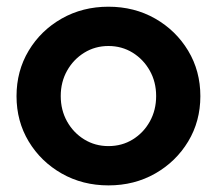

<svg xmlns="http://www.w3.org/2000/svg" viewBox="-20 -551 656 581"><path d="M308.2 10Q230 10 166.8 -25.9Q103.7 -61.8 66.8 -123Q30 -184.2 30 -260Q30 -336.2 66.7 -397.5Q103.4 -458.8 166.7 -494.8Q230 -530.7 308.1 -530.7Q386.5 -530.7 449.5 -494.8Q512.5 -458.8 549.4 -397.5Q586.3 -336.2 586.3 -260Q586.3 -184.2 549.5 -123Q512.6 -61.8 449.6 -25.9Q386.6 10 308.2 10ZM308.2 -108.9Q349.1 -108.9 381.8 -129.1Q414.5 -149.3 433.5 -183.6Q452.5 -217.9 452.5 -260.4Q452.5 -302.9 433.3 -337.1Q414.1 -371.3 381.4 -391.6Q348.6 -411.8 308.2 -411.8Q267.9 -411.8 235.1 -391.6Q202.2 -371.3 183 -337.1Q163.8 -302.9 163.8 -260.4Q163.8 -217.9 182.9 -183.6Q202.1 -149.3 234.9 -129.1Q267.8 -108.9 308.2 -108.9Z"/></svg>

Font: Red Hat Display VF
Style: Regular
Weight: 300
Designer: Pentagram, MCKL
Foundry: Pentagram, MCKL
Version: Version 1.023